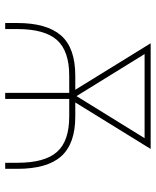

<svg xmlns="http://www.w3.org/2000/svg" viewBox="48 -632 585 720"><g transform="rotate(90 340.0 -272.5)"><path d="M613.6 0H590.9V-45.5Q590.9 -148.8 550.1 -194.2Q509.6 -240.1 417.6 -240.1H351.6V0H328.8V-240.1H264.2Q171.2 -240.1 130 -193.5Q89.5 -147 89.5 -45.5V0H66.8V-45.5Q66.8 -155.2 113.3 -209.2Q160.2 -262.8 264.2 -262.8H317.1L142.8 -545.5H539.1L364.7 -262.8H417.6Q519.2 -262.8 566.4 -210.2Q613.6 -157.7 613.6 -45.5ZM340.9 -267.4 498.6 -522.7H183.2Z"/></g></svg>

Font: Linik Sans Thin
Style: Regular
Weight: 100
Designer: Fonts by Rasmus Andersson / Changes by Cristiano Sobral with parts from Marc Monis
Foundry: rsms
Version: Version 3.020; ttfautohint (v1.6)